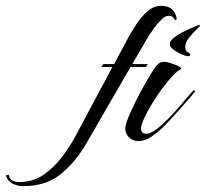

<svg xmlns="http://www.w3.org/2000/svg" viewBox="-277 -478 703 656"><path d="M-198 158Q-217 158 -234 149.5Q-251 141 -257 121L-247 119Q-245 134 -234 139Q-223 144 -210 144Q-164 144 -128 119Q-92 94 -64.5 57.5Q-37 21 -18 -15L107 -249H69L76 -259H113L162 -351Q173 -371 189.5 -396Q206 -421 227 -439.5Q248 -458 274 -458Q321 -458 327 -412L320 -409Q316 -424 299 -424Q288 -424 274.5 -411Q261 -398 249.5 -382Q238 -366 232 -357L175 -259H228L221 -249H169L18 12Q-19 76 -69.5 117Q-120 158 -198 158ZM366 -286Q358 -286 343 -292.5Q328 -299 315.5 -308.5Q303 -318 303 -327Q303 -338 316 -348.5Q329 -359 345 -367Q361 -375 369 -379Q371 -380 379 -383Q387 -386 394.5 -389.5Q402 -393 403 -393Q406 -393 406 -389Q406 -388 393.5 -376.5Q381 -365 368.5 -349Q356 -333 356 -317Q356 -304 364.5 -300Q373 -296 373 -290Q373 -286 366 -286ZM196 4Q177 4 164 -8.5Q151 -21 151 -40Q151 -52 162 -78Q173 -104 188 -134.5Q203 -165 218 -190.5Q233 -216 240 -228Q248 -241 258 -254Q268 -267 284 -267Q290 -267 303.5 -263Q317 -259 329.5 -253.5Q342 -248 342 -242Q331 -238 313.5 -219.5Q296 -201 277.5 -176Q259 -151 242.5 -124Q226 -97 215.5 -74Q205 -51 205 -39Q205 -21 223 -21Q237 -21 257 -36Q277 -51 298.5 -73Q320 -95 339 -117.5Q358 -140 371 -155Q384 -170 386 -170Q389 -170 389 -166Q389 -164 374 -146.5Q359 -129 338.5 -106Q318 -83 300.5 -64.5Q283 -46 278 -41Q262 -26 240.5 -11Q219 4 196 4Z"/></svg>

Font: Caramel
Style: Regular
Weight: 400
Designer: Robert E. Leuschke
Foundry: Robert E. Leuschke
Version: Version 1.010